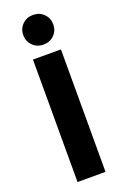

<svg xmlns="http://www.w3.org/2000/svg" viewBox="-169 -942 642 993"><g transform="rotate(-20 152.0 -445.5)"><path d="M153.5 -891Q189 -891 212.5 -867.5Q236 -844 236 -809.5Q236 -775 212.5 -751.5Q189 -728 153.5 -728Q118 -728 94.5 -751.5Q71 -775 71 -809.5Q71 -844 94.5 -867.5Q118 -891 153.5 -891ZM229 0H75V-674H229Z"/></g></svg>

Font: Hind Kochi
Style: Bold
Weight: 700
Designer: Dhruvi Tolia
Foundry: Indian Type Foundry
Version: Version 0.702;PS 1.0;hotconv 1.0.81;makeotf.lib2.5.63406